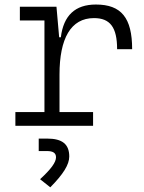

<svg xmlns="http://www.w3.org/2000/svg" viewBox="-20 -547 626 835"><path d="M238.8 -222.7C238.8 -379.4 287.6 -468.3 388.7 -468.3C459 -468.3 489.3 -428.2 489.3 -333H554.7C554.7 -469.7 507.3 -527.3 397 -527.3C307.1 -527.3 256.3 -480 244.6 -384.8H237.3L225.6 -517.6H66.4V-458H173.3V-59.6H46.9V0H384.8V-59.6H238.8ZM198.7 267.6C255.4 210.4 281.2 168.5 281.2 133.8C281.2 80.1 251 55.7 185.1 55.7H148.4V109.9H183.6C210.9 109.9 223.6 118.2 223.6 137.2C223.6 158.7 202.1 188.5 154.3 232.4Z"/></svg>

Font: Cascadia Mono Light
Style: Regular
Weight: 300
Monospace: yes
Designer: Aaron Bell
Foundry: Saja Typeworks
Version: Version 2404.023